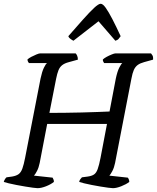

<svg xmlns="http://www.w3.org/2000/svg" viewBox="-29 -983 820 1003"><path d="M167 0Q160.2 0 142.9 -2.4Q125.5 -4.8 102.8 -8.5Q80 -12.3 57.1 -16.7Q34.1 -21.1 16.4 -25.4Q-1.3 -29.6 -9.3 -32.6Q-7.3 -40.4 -2.8 -47.3Q1.7 -54.2 5.2 -56.7L34.3 -60.7Q56.5 -64.5 68.7 -73.6Q80.8 -82.7 88 -102.9Q95.3 -123.1 102.3 -159.1L182.9 -573Q190.4 -608.6 200.3 -629.1Q210.2 -649.6 217 -653.6H122.1Q119.9 -656.6 117.5 -660.6Q115.1 -664.6 114.4 -672.4Q121.1 -678.9 134.7 -686.1Q148.2 -693.2 161.5 -698.6Q174.8 -704 180 -704H366.3Q370 -700.8 373.9 -692.3Q377.8 -683.9 377.8 -671.4L330.7 -658.4Q308.3 -652.6 295.7 -642.5Q283 -632.5 276.3 -615.5Q269.5 -598.5 264.3 -572.1L229.1 -393.3Q264.8 -393.3 308.8 -393.8Q352.9 -394.3 397.7 -395.4Q442.6 -396.5 480.8 -398Q519 -399.5 543.2 -400.5L576.1 -573Q584.1 -610.3 594.1 -629.8Q604.2 -649.4 610 -653.6H514.9Q513.1 -656.4 510.4 -661.4Q507.6 -666.4 508.4 -672.4Q515.4 -679.1 528.6 -686.3Q541.9 -693.5 555.1 -698.7Q568.2 -704 573.8 -704H760Q762 -701 766.9 -694.3Q771.8 -687.7 770.6 -671.4L723.7 -658.4Q703 -652.8 690.3 -643.5Q677.7 -634.2 670.2 -617.7Q662.8 -601.2 657.5 -572.1L572.2 -131.9Q567.4 -107.6 557.9 -89.5Q548.3 -71.5 542.3 -65.5L638.6 -55Q640.6 -53.2 643.5 -46.7Q646.4 -40.2 646.4 -32.6Q630.1 -20.1 604.5 -10Q579 0 561 0Q554 0 536.2 -2.4Q518.5 -4.8 495.8 -8.5Q473 -12.3 450.6 -16.7Q428.1 -21.1 410.4 -25.4Q392.7 -29.6 384.7 -32.6Q385.9 -40.6 390.7 -46.9Q395.5 -53.2 399 -56.7L428.3 -60.5Q449.4 -63.3 461.6 -71.2Q473.7 -79 481.2 -99.5Q488.7 -119.9 496.3 -159.1L529.9 -335.6H217.5L178.4 -132.1Q173.4 -107.1 164.2 -89.7Q155.1 -72.3 148.5 -65.5L245.8 -55Q247.8 -51.2 250.5 -45Q253.1 -38.9 252.4 -32.6Q236.7 -19.9 211.5 -9.9Q186.3 0 167 0ZM354.5 -770.1Q344.7 -775.4 337.3 -781.3Q329.9 -787.2 327.9 -794Q372.5 -845.1 406.2 -882.8Q439.9 -920.5 462.8 -941.9Q485.8 -963.3 496.9 -963.3Q508.2 -963.3 523.3 -942.2Q538.3 -921.1 558.1 -882.9Q577.9 -844.7 601.3 -794Q596.8 -787.7 591 -780.5Q585.2 -773.4 573.7 -770.1L485.6 -871.9Z"/></svg>

Font: Texturina Medium
Style: Italic
Weight: 500
Italic angle: -11°
Designer: Guillermo Torres Carreño
Foundry: Omnibus-Type
Version: Version 1.002